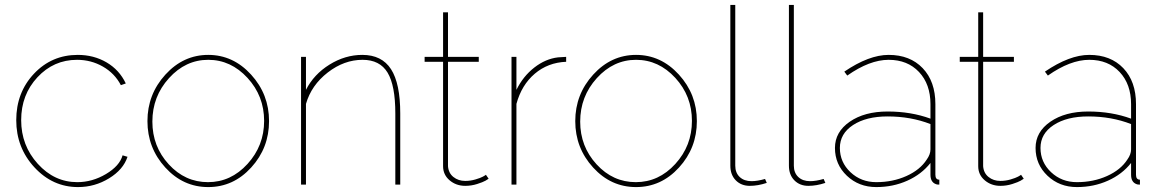

<svg xmlns="http://www.w3.org/2000/svg" viewBox="-20 -750 4712 780"><path d="M297 10Q194 10 120 -70Q46 -150 46 -262Q46 -374 118 -450.5Q190 -527 296 -527Q361 -527 413 -496.5Q465 -466 491 -411L471 -404Q446 -452 398 -479.5Q350 -507 293 -507Q198 -507 132 -436Q66 -365 66 -262Q66 -159 133.5 -84.5Q201 -10 294 -10Q355 -10 410.5 -43Q466 -76 478 -119L498 -113Q481 -61 423 -25.5Q365 10 297 10Z M651.5 -69.5Q579 -149 579 -258Q579 -367 652 -447Q725 -527 826 -527Q927 -527 1000 -447Q1073 -367 1073 -258Q1073 -149 1000.5 -69.5Q928 10 826 10Q724 10 651.5 -69.5ZM599 -256Q599 -155 665.5 -82.5Q732 -10 825 -10Q918 -10 985.5 -84Q1053 -158 1053 -259Q1053 -360 985.5 -433.5Q918 -507 826 -507Q734 -507 666.5 -432.5Q599 -358 599 -256Z M1606 0H1586V-289Q1586 -403 1554.5 -455Q1523 -507 1453 -507Q1378 -507 1311.5 -455.5Q1245 -404 1223 -328V0H1203V-519H1223V-385Q1255 -448 1318.5 -487.5Q1382 -527 1452 -527Q1531 -527 1568.5 -469Q1606 -411 1606 -289Z M1965 -24Q1963 -22 1952.5 -16Q1942 -10 1918.5 -2.5Q1895 5 1870 5Q1833 5 1806.5 -17.5Q1780 -40 1780 -75V-499H1705V-519H1780V-700H1800V-519H1925V-499H1800V-75Q1802 -47 1822 -31Q1842 -15 1870 -15Q1891 -15 1911.5 -21Q1932 -27 1942 -32.5Q1952 -38 1954 -40Z M2280 -499Q2206 -496 2152.5 -450.5Q2099 -405 2078 -328V0H2058V-519H2078V-385Q2105 -440 2150.5 -475.5Q2196 -511 2247 -517Q2273 -519 2280 -519Z M2389.5 -69.5Q2317 -149 2317 -258Q2317 -367 2390 -447Q2463 -527 2564 -527Q2665 -527 2738 -447Q2811 -367 2811 -258Q2811 -149 2738.5 -69.5Q2666 10 2564 10Q2462 10 2389.5 -69.5ZM2337 -256Q2337 -155 2403.5 -82.5Q2470 -10 2563 -10Q2656 -10 2723.5 -84Q2791 -158 2791 -259Q2791 -360 2723.5 -433.5Q2656 -507 2564 -507Q2472 -507 2404.5 -432.5Q2337 -358 2337 -256Z M2947 -730H2967V-77Q2967 -48 2985 -31Q3003 -14 3033 -14Q3057 -14 3088 -23L3095 -7Q3059 5 3026 5Q2991 5 2969 -17.5Q2947 -40 2947 -77Z M3185 -730H3205V-77Q3205 -48 3223 -31Q3241 -14 3271 -14Q3295 -14 3326 -23L3333 -7Q3297 5 3264 5Q3229 5 3207 -17.5Q3185 -40 3185 -77Z M3372 -149Q3372 -214 3432 -255.5Q3492 -297 3586 -297Q3681 -297 3760 -268V-327Q3760 -408 3713.5 -457.5Q3667 -507 3590 -507Q3513 -507 3422 -443L3410 -459Q3510 -527 3590 -527Q3677 -527 3728.5 -473Q3780 -419 3780 -327V-40Q3780 -20 3796 -20V0Q3785 0 3782 -2Q3760 -10 3760 -40V-88Q3724 -42 3666 -16Q3608 10 3540 10Q3469 10 3420.5 -36Q3372 -82 3372 -149ZM3745 -102Q3760 -123 3760 -143V-246Q3680 -277 3586 -277Q3499 -277 3445.5 -242Q3392 -207 3392 -149Q3392 -91 3435 -50.5Q3478 -10 3540 -10Q3607 -10 3662.5 -35Q3718 -60 3745 -102Z M4139 -24Q4137 -22 4126.5 -16Q4116 -10 4092.5 -2.5Q4069 5 4044 5Q4007 5 3980.5 -17.5Q3954 -40 3954 -75V-499H3879V-519H3954V-700H3974V-519H4099V-499H3974V-75Q3976 -47 3996 -31Q4016 -15 4044 -15Q4065 -15 4085.5 -21Q4106 -27 4116 -32.5Q4126 -38 4128 -40Z M4187 -149Q4187 -214 4247 -255.5Q4307 -297 4401 -297Q4496 -297 4575 -268V-327Q4575 -408 4528.5 -457.5Q4482 -507 4405 -507Q4328 -507 4237 -443L4225 -459Q4325 -527 4405 -527Q4492 -527 4543.5 -473Q4595 -419 4595 -327V-40Q4595 -20 4611 -20V0Q4600 0 4597 -2Q4575 -10 4575 -40V-88Q4539 -42 4481 -16Q4423 10 4355 10Q4284 10 4235.5 -36Q4187 -82 4187 -149ZM4560 -102Q4575 -123 4575 -143V-246Q4495 -277 4401 -277Q4314 -277 4260.5 -242Q4207 -207 4207 -149Q4207 -91 4250 -50.5Q4293 -10 4355 -10Q4422 -10 4477.5 -35Q4533 -60 4560 -102Z"/></svg>

Font: Raleway-v4020 Thin
Style: Regular
Weight: 250
Designer: Matt McInerney, Pablo Impallari, Rodrigo Fuenzalida
Foundry: Matt McInerney, Pablo Impallari, Rodrigo Fuenzalida
Version: Version 4.020;PS 004.020;hotconv 1.0.88;makeotf.lib2.5.64775